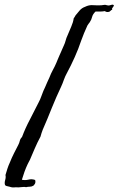

<svg xmlns="http://www.w3.org/2000/svg" viewBox="-56 -771 515 835"><path d="M432.6 -728.5Q428.7 -728.5 425.8 -725.1Q423.8 -722.7 418.9 -719.7Q406.2 -716.8 400.4 -722.7Q388.2 -720.7 378.4 -720.7H359.4Q347.7 -709.5 344.7 -697.8Q341.8 -685.1 334 -673.8L329.1 -667.5Q327.1 -665 324.2 -660.2Q308.6 -626.5 296.9 -593.8Q285.2 -558.6 269 -522.5Q252.9 -486.3 234.4 -452.1Q227.5 -439.9 221.7 -423.8Q216.8 -409.2 210 -394.5Q188.5 -349.1 169.4 -301.8Q160.2 -277.8 150.1 -254.2Q140.1 -230.5 129.9 -207Q127 -199.2 124.5 -191.9Q122.1 -184.6 120.1 -176.8Q106.4 -151.4 95.7 -126.5Q85 -101.6 74.2 -76.2Q71.8 -70.8 69.3 -66.9Q66.9 -63 64.5 -57.6Q56.6 -41 50.3 -23.4Q43.9 -5.9 39.1 10.7Q53.2 13.7 67.4 10.3Q82 6.3 96.7 11.7Q98.6 16.6 97.7 22.9Q96.7 29.3 89.8 36.1Q82 41 73.7 41Q64.9 41 57.6 43Q50.3 41 40.5 42.5Q31.2 43.9 23.4 43.9Q10.7 43 6.8 43.9Q3.4 44.4 -2 43.9Q-3.9 43.9 -7.8 43Q-9.3 42.5 -11 42Q-12.7 41.5 -14.6 41Q-21 39.1 -26.9 38.1Q-31.7 37.6 -34.2 33.2Q-37.1 24.9 -33.7 12.7Q-29.8 0 -32.2 -9.8Q-28.3 -23.4 -23.9 -37.1Q-19.5 -50.8 -12.7 -65.4Q-4.9 -85 4.9 -104.5Q14.6 -124 23.4 -140.6Q25.9 -145.5 27.6 -150.1Q29.3 -154.8 30.3 -159.2Q32.7 -168.5 40 -175.8Q53.7 -212.9 74.2 -251.5Q94.7 -290.5 112.3 -326.2Q119.1 -338.9 123.5 -351.6Q126 -357.9 128.2 -364Q130.4 -370.1 132.8 -376Q134.3 -378.4 136.2 -383.3Q138.2 -388.2 139.6 -390.6Q144.5 -402.3 148.9 -412.1Q153.3 -421.9 159.2 -434.6Q162.1 -442.4 165.5 -450Q168.9 -457.5 172.9 -464.8Q182.6 -482.4 189 -497.6Q192.4 -505.9 195.8 -514.2Q199.2 -522.5 203.1 -531.2Q205.6 -536.6 208 -542Q210.4 -547.4 212.4 -552.2Q214.8 -557.6 217 -562.7Q219.2 -567.9 221.7 -573.2Q226.6 -583.5 229.5 -594.7Q232.4 -606 237.3 -616.2Q245.6 -636.7 253.9 -655.3Q262.2 -674.3 264.6 -691.4Q266.6 -693.4 269 -697.8Q271.5 -702.1 272.5 -704.1Q281.2 -714.8 290.5 -725.6Q299.8 -736.3 313.5 -741.2Q331.1 -750 348.1 -748.5Q356.4 -748 365.5 -747.8Q374.5 -747.6 383.8 -748Q386.7 -748 391.6 -749Q396.5 -750 399.4 -750Q404.3 -750 407.7 -748.5Q411.6 -747.1 415 -747.1Q420.4 -747.1 426.8 -749.5Q433.1 -752 436.5 -750Q440.9 -748 438.2 -744.1Q435.5 -740.2 432.6 -736.1Q429.7 -731.9 432.6 -728.5Z"/></svg>

Font: Fasthand
Style: Regular
Weight: 400
Designer: Danh Hong
Version: Version 8.002; ttfautohint (v1.8.3)